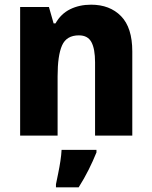

<svg xmlns="http://www.w3.org/2000/svg" viewBox="-20 -579 650 820"><path d="M369 -559Q449 -559 497 -510Q545 -461 545 -359V0H386V-313Q386 -370 370.5 -399Q355 -428 317 -428Q264 -428 245 -385Q226 -342 226 -253V0H66V-549H189L209 -479H217Q240 -520 279.5 -539.5Q319 -559 369 -559ZM392 72Q377 109 358.5 146Q340 183 316 221H219V208Q223 188 228.5 161.5Q234 135 238 108.5Q242 82 243 61H392Z"/></svg>

Font: Noto Sans Sinhala SemiCondensed ExtraBold
Style: Regular
Weight: 800
Width: 4
Designer: Jelle Bosma - Monotype Design Team
Foundry: Monotype Imaging Inc.
Version: Version 2.006; ttfautohint (v1.8.4.7-5d5b)